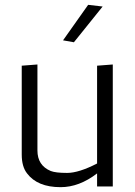

<svg xmlns="http://www.w3.org/2000/svg" viewBox="-20 -772 557 795"><path d="M382 -95Q306 -56 258 -56Q210 -56 190 -64Q135 -87 135 -149V-505L70 -500V-132Q70 -82 92 -54Q135 3 231 3Q308 3 382 -54V0H447V-505L382 -500ZM405 -745 286 -597 241 -605 345 -752Z"/></svg>

Font: Antic
Style: Regular
Weight: 400
Version: Version 1.0002